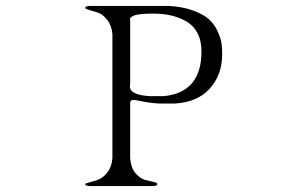

<svg xmlns="http://www.w3.org/2000/svg" viewBox="-20 -638 1040 649"><path d="M268 -16Q268 -18 282 -21.5Q296 -25 312.5 -31Q329 -37 343.5 -56Q358 -75 360 -104V-523Q357 -553 342 -571.5Q327 -590 310.5 -595.5Q294 -601 281 -604.5Q268 -608 268 -611Q268 -618 287 -618H547Q595 -616 631 -603Q667 -590 685.5 -573.5Q704 -557 715 -533.5Q726 -510 728.5 -493Q731 -476 731 -455Q731 -385 689 -338.5Q647 -292 570 -288H518Q496 -289 473.5 -293Q451 -297 441.5 -299Q432 -301 426 -299.5Q420 -298 420 -289V-103Q423 -69 439 -51.5Q455 -34 470 -30L499 -23Q512 -20 512 -16Q512 -9 493 -9H287Q268 -9 268 -16ZM533 -313Q661 -325 661 -464Q661 -501 647 -527Q633 -553 608.5 -566.5Q584 -580 557 -586Q530 -592 497 -592Q448 -592 432 -585Q416 -578 420 -570V-353Q419 -350 419 -346Q419 -317 486 -313Z"/></svg>

Font: cwTeXMing
Style: Medium
Weight: 500
Version: Version 1.17